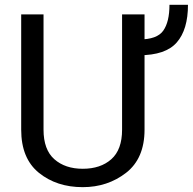

<svg xmlns="http://www.w3.org/2000/svg" viewBox="-20 -771 804 801"><path d="M687 -751H764.2Q764.2 -647.5 717.5 -594Q670.9 -540.5 560.5 -540.5V-606.4Q635.3 -606.4 661.1 -643.1Q687 -679.7 687 -751ZM489.3 -710.9H583V-230Q583 -109.9 505.9 -50Q428.7 9.8 325.2 9.8Q216.3 9.8 142.3 -50Q68.4 -109.9 68.4 -230V-710.9H161.6V-230Q161.6 -146.5 206.8 -106.7Q252 -66.9 325.2 -66.9Q399.4 -66.9 444.3 -106.7Q489.3 -146.5 489.3 -230Z"/></svg>

Font: RobotoDEMO
Style: Regular
Weight: 400
Designer: Christian Robertson
Foundry: Google
Version: Version 2.136